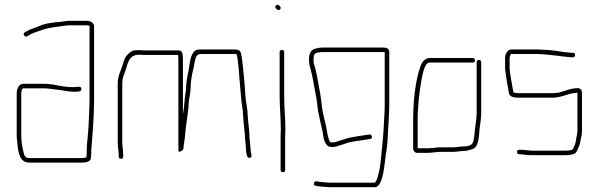

<svg xmlns="http://www.w3.org/2000/svg" viewBox="-20 -666 2506 804"><path d="M50 -274V-101C50 -94 50 -88 51 -82C55 -41 57 15 102 15H312C335 15 361 15 361 -8C362 -15 362 -22 362 -27C362 -33 362 -40 363 -47C368 -110 374 -182 374 -252V-556C374 -570 359 -579 343 -579H273C259 -579 249 -576 237 -575C205 -572 170 -569 145 -557C126 -549 108 -545 92 -535C85 -532 75 -528 81 -518C87 -508 96 -515 102 -519C116 -528 135 -533 152 -539C171 -547 197 -551 220 -554C238 -556 255 -560 273 -560H343C347 -560 355 -559 355 -556V-252C355 -218 352 -175 351 -142C349 -98 343 -69 343 -27C343 -22 343 -16 342 -9V-7H341C330 -4 325 -4 312 -4H102C88 -4 81 -14 79 -27C73 -50 69 -73 69 -101V-274C69 -280 71 -296 77 -296H163C169 -296 175 -296 181 -295L200 -293C207 -292 214 -291 222 -290C245 -288 265 -282 288 -282C302 -282 322 -280 321 -294C320 -308 301 -301 288 -301C260 -301 229 -306 203 -312L183 -314C176 -315 170 -315 163 -315H77C59 -315 50 -294 50 -274Z M492 -71V-317C492 -331 496 -348 501 -359C516 -394 514 -437 564 -437C572 -436 579 -436 585 -436H726V-434C727 -428 727 -420 727 -410V-36C727 -31 730 -29 736 -32C743 -35 747 -39 748 -43C749 -64 754 -80 755 -100C758 -146 768 -185 770 -232C771 -252 777 -272 778 -292C778 -327 784 -355 791 -383L794 -401C800 -422 798 -440 824 -440H969C974 -440 978 -392 979 -384C982 -337 987 -291 991 -244C992 -228 998 -202 998 -184L1000 -154C1002 -130 1006 -109 1006 -85C1007 -73 1009 -66 1009 -54C1010 -49 1010 -44 1010 -41C1010 -36 1011 -30 1012 -23L1015 -12C1018 0 1036 -4 1033 -16L1031 -27C1030 -33 1029 -38 1029 -41C1029 -45 1029 -50 1028 -55C1028 -65 1026 -75 1025 -85C1025 -118 1019 -151 1017 -185C1017 -195 1016 -206 1014 -218C1007 -253 1006 -291 1003 -331C998 -369 997 -409 989 -443C986 -458 972 -459 955 -459H824C819 -459 813 -459 807 -458C781 -452 776 -414 772 -386C768 -356 759 -328 759 -293C758 -284 757 -274 755 -265C752 -241 751 -211 746 -188V-410C746 -432 747 -455 728 -455H585C580 -455 573 -455 564 -456C555 -456 548 -456 541 -455C527 -452 516 -440 508 -430C502 -421 498 -410 495 -399C488 -373 473 -350 473 -317V-72C473 -52 477 -35 477 -18V-11C477 -4 481 -1 487 -1C493 -1 496 -4 496 -11V-18C496 -36 492 -52 492 -71Z M1156 -122C1155 -107 1155 -93 1155 -79V45C1155 52 1159 55 1165 55C1171 55 1174 52 1174 45V-79C1174 -92 1174 -107 1175 -122C1175 -171 1170 -216 1170 -265V-448C1170 -454 1167 -457 1161 -457C1155 -457 1151 -454 1151 -448V-265C1151 -217 1156 -170 1156 -122ZM1136 -630C1140 -626 1147 -620 1153 -627C1159 -634 1153 -639 1149 -643C1140 -652 1127 -639 1136 -630Z M1594 -466C1588 -467 1580 -467 1570 -467H1332C1320 -467 1305 -464 1296 -461C1281 -456 1274 -438 1274 -419C1274 -399 1276 -394 1281 -375C1290 -342 1295 -305 1302 -270C1307 -249 1309 -222 1312 -200C1316 -180 1319 -170 1322 -153L1327 -131C1329 -124 1330 -119 1331 -114L1333 -100C1335 -82 1344 -51 1364 -51C1377 -49 1388 -52 1399 -56C1412 -61 1421 -62 1432 -67C1444 -71 1464 -74 1477 -76L1491 -78C1503 -80 1518 -82 1530 -84C1542 -85 1539 -104 1527 -103C1515 -101 1500 -99 1488 -97L1474 -95C1472 -94 1467 -93 1464 -93C1462 -93 1460 -93 1459 -92C1442 -90 1426 -84 1412 -80C1400 -77 1381 -67 1365 -70L1361 -73C1352 -92 1350 -112 1346 -135L1341 -157C1339 -164 1337 -171 1336 -178C1328 -205 1326 -245 1321 -274C1314 -307 1309 -348 1300 -380L1294 -401C1293 -406 1293 -412 1293 -419C1293 -426 1294 -432 1296 -437C1300 -446 1320 -448 1332 -448H1591V-230C1591 -218 1591 -206 1590 -193C1588 -149 1585 -93 1580 -50C1576 -12 1574 29 1565 62C1563 72 1557 94 1549 99H1362C1353 99 1323 96 1315 95L1305 93C1293 92 1290 111 1302 112L1312 114C1321 115 1352 118 1362 118H1551C1559 118 1566 111 1573 98C1586 68 1589 34 1594 -6C1596 -27 1598 -27 1600 -48C1602 -62 1603 -79 1604 -98C1606 -144 1610 -184 1610 -230V-449C1610 -458 1602 -466 1594 -466Z M1726 -26H1770C1785 -26 1804 -29 1819 -30H1876C1893 -30 1909 -34 1925 -34C1934 -34 1949 -39 1957 -41C1985 -49 1985 -92 1988 -125L1991 -147C1993 -164 1994 -168 1995 -188V-405C1995 -412 1992 -415 1986 -415C1980 -415 1976 -412 1976 -405V-188C1975 -168 1974 -167 1972 -149L1969 -127C1968 -111 1967 -98 1964 -83C1962 -61 1947 -53 1924 -53C1908 -53 1892 -49 1876 -49H1818C1805 -48 1784 -45 1770 -45H1729V-184C1730 -195 1730 -206 1731 -218C1734 -268 1741 -310 1749 -352C1753 -367 1760 -404 1779 -404H1959C1966 -404 1969 -408 1969 -414C1969 -420 1966 -423 1959 -423H1779C1759 -423 1746 -405 1740 -387C1718 -322 1710 -241 1710 -154V-43C1710 -35 1717 -26 1726 -26Z M2342 -448C2311 -453 2278 -458 2245 -458C2238 -459 2232 -459 2225 -459H2121C2107 -459 2095 -441 2095 -425V-383C2095 -371 2098 -359 2099 -349C2102 -324 2107 -302 2111 -277C2113 -262 2130 -257 2147 -257H2298C2305 -257 2310 -258 2315 -259C2327 -262 2334 -262 2347 -267C2364 -273 2379 -276 2398 -278V-118C2398 -112 2397 -106 2396 -101C2392 -85 2392 -70 2386 -56L2379 -42C2375 -35 2349 -35 2339 -35H2213C2195 -35 2176 -39 2161 -39H2155C2148 -39 2145 -36 2145 -30C2145 -24 2148 -20 2154 -20H2161C2164 -20 2169 -19 2174 -18C2185 -17 2201 -16 2213 -16H2339C2362 -16 2390 -17 2396 -34C2400 -44 2406 -54 2409 -66C2411 -84 2417 -97 2417 -118V-278C2417 -289 2410 -297 2399 -297C2361 -297 2334 -276 2298 -276H2147C2141 -276 2134 -279 2130 -279V-280C2127 -298 2122 -319 2120 -335C2118 -351 2114 -366 2114 -383V-425C2114 -426 2118 -440 2121 -440H2224C2231 -440 2238 -440 2245 -439C2251 -439 2257 -439 2263 -438C2289 -435 2316 -433 2341 -429C2350 -429 2364 -426 2372 -426H2379C2385 -426 2388 -430 2388 -436C2388 -442 2385 -445 2379 -445H2372C2365 -445 2350 -448 2342 -448Z"/></svg>

Font: Electronic
Style: ExThn
Weight: 100
Version: Version 1.011